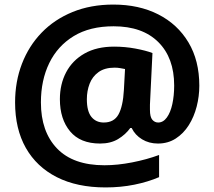

<svg xmlns="http://www.w3.org/2000/svg" viewBox="-20 -740 938 840"><path d="M852 -365Q852 -319 840.5 -274Q829 -229 806 -192.5Q783 -156 749 -134Q715 -112 671 -112Q632 -112 601.5 -130.5Q571 -149 556 -180H550Q529 -151 496.5 -131.5Q464 -112 418 -112Q331 -112 286.5 -165.5Q242 -219 242 -306Q242 -372 269.5 -424Q297 -476 350 -506Q403 -536 479 -536Q527 -536 572.5 -527.5Q618 -519 647 -508L637 -303Q636 -294 636 -282Q636 -270 636 -260Q636 -228 646.5 -216Q657 -204 672 -204Q694 -204 710 -226Q726 -248 734 -285Q742 -322 742 -366Q742 -487 672.5 -556Q603 -625 477 -625Q373 -625 302.5 -582Q232 -539 195.5 -464Q159 -389 159 -292Q159 -164 229.5 -90.5Q300 -17 437 -17Q494 -17 558 -29.5Q622 -42 676 -62V35Q627 56 567.5 68Q508 80 442 80Q317 80 228.5 35Q140 -10 93 -93Q46 -176 46 -292Q46 -383 76 -461Q106 -539 162 -597Q218 -655 297.5 -687.5Q377 -720 476 -720Q588 -720 672.5 -677Q757 -634 804.5 -554.5Q852 -475 852 -365ZM360 -306Q360 -253 380 -228.5Q400 -204 434 -204Q479 -204 498.5 -239.5Q518 -275 522 -346L527 -438Q517 -440 505.5 -442Q494 -444 481 -444Q438 -444 411 -424.5Q384 -405 372 -373.5Q360 -342 360 -306Z"/></svg>

Font: Noto Sans Oriya
Style: Bold
Weight: 700
Designer: Amélie Bonet and Sol Matas
Foundry: Google LLC
Version: Version 2.006; ttfautohint (v1.8.4.7-5d5b)